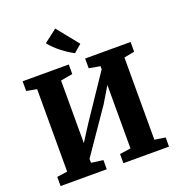

<svg xmlns="http://www.w3.org/2000/svg" viewBox="-171 -1139 1189 1280"><g transform="rotate(-20 423.5 -499.5)"><path d="M39 0V-65L113 -75.5V-660.5L40 -674V-743H367.5V-675L282.5 -660V-216L356 -331L562.5 -638V-660L483.5 -674V-743H806V-674L732 -660V-76.5L808 -65V0H484.5V-65L562.5 -76.5V-526.5L494.5 -413L282.5 -105V-76.5L366.5 -65V0ZM432 -799.5Q413 -809.5 391.8 -823.2Q370.5 -837 349 -853.5Q327.5 -870 307.8 -888.8Q288 -907.5 272.5 -928.5L364.5 -999L487 -846.5L432.5 -799.5Z"/></g></svg>

Font: Merriweather 20pt Black
Style: Regular
Weight: 900
Version: Version 2.100